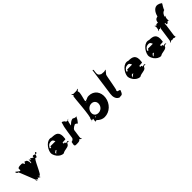

<svg xmlns="http://www.w3.org/2000/svg" viewBox="343 -2388 3939 3939"><g transform="rotate(-45 2312.5 -418.0)"><path d="M212 -513C186 -513 116 -511 141 -449C129 -387 33 -526 37 -478C61 -416 3 -534 34 -475C74 -396 62 -488 99 -394C123 -332 197 -146 222 -84C249 -15 198 -121 221 -55C243 8 199 -116 224 -54C252 4 223 -128 252 -64C280 -4 268 -124 297 -64C326 0 296 -121 323 -54C347 8 301 -117 326 -55C348 3 307 -142 333 -84C361 -24 518 -456 543 -394C589 -363 581 -524 631 -475C655 -413 604 -540 629 -478C629 -401 528 -511 517 -449C541 -387 426 -513 447 -449C468 -389 397 -517 419 -461C443 -399 391 -522 416 -460C443 -392 387 -495 410 -426C431 -363 319 -378 344 -316C341 -207 261 -260 287 -163C305 -98 316 -99 330 -99C349 -137 347 -207 374 -316C416 -378 383 -490 357 -490C329 -498 329 -517 314 -489C294 -455 295 -458 281 -490C269 -520 246 -513 212 -513Z M1242 -238C1244 -242 1245 -252 1246 -256C1271 -436 1186 -460 1069 -460C959 -505 844 -368 828 -256C819 -189 895 -53 1011 -53C1087 -98 1144 -72 1195 -119C1220 -182 1247 -153 1264 -156V-158C1252 -200 1211 -161 1191 -171C1197 -216 1155 -191 1155 -191C1154 -240 1138 -207 1138 -213C1144 -258 1135 -213 1135 -213C1141 -251 1105 -260 1059 -254C993 -232 935 -198 896 -158C861 -123 854 -104 886 -142C896 -158 899 -181 901 -193C937 -209 930 -216 915 -224C911 -225 940 -217 941 -209C936 -207 1171 -206 1171 -206C1167 -206 1160 -206 1155 -209C1139 -223 1152 -231 1197 -231C1241 -232 1241 -234 1242 -238ZM903 -363C920 -392 953 -413 998 -413C1037 -413 1046 -398 1060 -370C1069 -359 1064 -345 1078 -340C1084 -340 1073 -351 1081 -351H933C929 -351 917 -346 914 -338C925 -327 921 -320 897 -320C880 -324 885 -342 903 -363Z M1353 0C1374 0 1433 -1 1438 -34C1456 -34 1477 10 1490 -14C1490 -14 1486 17 1491 -16C1483 -26 1472 -20 1479 -71L1502 -236C1503 -246 1519 -281 1593 -314C1637 -314 1654 -260 1659 -293C1659 -293 1713 -354 1718 -387C1722 -393 1730 -377 1737 -415C1737 -415 1729 -383 1734 -416C1731 -412 1731 -370 1730 -406C1728 -408 1692 -397 1649 -430C1573 -430 1517 -330 1522 -363C1527 -403 1542 -458 1550 -465C1550 -468 1555 -493 1578 -493C1578 -486 1561 -477 1552 -475C1552 -475 1490 -472 1502 -490C1496 -508 1470 -520 1454 -532C1449 -534 1440 -535 1432 -535C1427 -525 1424 -492 1414 -468C1402 -458 1359 -156 1359 -156C1358 -147 1342 -120 1311 -110C1289 -110 1290 -107 1281 -45C1273 10 1313 0 1353 0Z M2427 -256C2448 -406 2360 -528 2210 -528C2159 -528 2167 -516 2097 -495C2078 -487 2107 -474 2065 -466C2057 -466 2106 -465 2068 -465C2065 -473 2117 -490 2081 -502C2073 -502 2152 -740 2114 -740C2109 -758 2168 -785 2141 -795C2133 -795 2178 -796 2140 -796C2121 -787 2138 -777 2082 -777H2024C1998 -777 2017 -787 1971 -796C1963 -796 2008 -795 1970 -795C1969 -785 2022 -758 1981 -740C1973 -740 1939 -170 1901 -170C1890 -152 1921 -124 1874 -114C1866 -114 1913 -112 1875 -112C1877 -121 1954 -132 1934 -132H2006C2008 -132 2014 -124 2011 -116C1990 -108 1994 -108 2001 -156C2008 -209 1997 -227 1978 -237C1956 -237 1956 -234 1941 -130C1928 -37 1929 -50 1948 -58C1969 -58 1967 -57 1968 -64C1972 -64 1979 -51 2003 -32C2037 -7 2081 15 2134 15C2284 15 2406 -106 2427 -256ZM2239 -256C2229 -186 2174 -136 2102 -136C2033 -136 1990 -186 2000 -256C2010 -327 2070 -377 2136 -377C2203 -377 2249 -327 2239 -256Z M2636 -843 2552 -240C2541 -166 2560 -91 2618 -62C2624 -48 2658 -60 2682 -60C2723 -49 2751 -146 2751 -146C2754 -150 2759 -156 2721 -168C2717 -156 2722 -166 2722 -166C2720 -155 2724 -169 2724 -169C2721 -159 2717 -169 2715 -170C2675 -169 2685 -217 2688 -206C2698 -176 2761 -581 2770 -581C2785 -599 2805 -622 2826 -650C2830 -657 2830 -667 2830 -667C2821 -660 2792 -651 2774 -652C2765 -658 2697 -652 2694 -668C2675 -678 2637 -690 2649 -772C2659 -843 2658 -843 2636 -843Z M3466 -238C3468 -242 3469 -252 3470 -256C3495 -436 3410 -460 3293 -460C3183 -505 3068 -368 3052 -256C3043 -189 3119 -53 3235 -53C3311 -98 3368 -72 3419 -119C3444 -182 3471 -153 3488 -156V-158C3476 -200 3435 -161 3415 -171C3421 -216 3379 -191 3379 -191C3378 -240 3362 -207 3362 -213C3368 -258 3359 -213 3359 -213C3365 -251 3329 -260 3283 -254C3217 -232 3159 -198 3120 -158C3085 -123 3078 -104 3110 -142C3120 -158 3123 -181 3125 -193C3161 -209 3154 -216 3139 -224C3135 -225 3164 -217 3165 -209C3160 -207 3395 -206 3395 -206C3391 -206 3384 -206 3379 -209C3363 -223 3376 -231 3421 -231C3465 -232 3465 -234 3466 -238ZM3127 -363C3144 -392 3177 -413 3222 -413C3261 -413 3270 -398 3284 -370C3293 -359 3288 -345 3302 -340C3308 -340 3297 -351 3305 -351H3157C3153 -351 3141 -346 3138 -338C3149 -327 3145 -320 3121 -320C3104 -324 3109 -342 3127 -363Z M4069 -238C4071 -242 4072 -252 4073 -256C4098 -436 4013 -460 3896 -460C3786 -505 3671 -368 3655 -256C3646 -189 3722 -53 3838 -53C3914 -98 3971 -72 4022 -119C4047 -182 4074 -153 4091 -156V-158C4079 -200 4038 -161 4018 -171C4024 -216 3982 -191 3982 -191C3981 -240 3965 -207 3965 -213C3971 -258 3962 -213 3962 -213C3968 -251 3932 -260 3886 -254C3820 -232 3762 -198 3723 -158C3688 -123 3681 -104 3713 -142C3723 -158 3726 -181 3728 -193C3764 -209 3757 -216 3742 -224C3738 -225 3767 -217 3768 -209C3763 -207 3998 -206 3998 -206C3994 -206 3987 -206 3982 -209C3966 -223 3979 -231 4024 -231C4068 -232 4068 -234 4069 -238ZM3730 -363C3747 -392 3780 -413 3825 -413C3864 -413 3873 -398 3887 -370C3896 -359 3891 -345 3905 -340C3911 -340 3900 -351 3908 -351H3760C3756 -351 3744 -346 3741 -338C3752 -327 3748 -320 3724 -320C3707 -324 3712 -342 3730 -363Z M4219 -568C4204 -552 4188 -593 4180 -583C4178 -567 4180 -597 4178 -581C4182 -558 4191 -569 4187 -540L4181 -495C4177 -466 4170 -477 4160 -454C4158 -438 4164 -468 4162 -452C4168 -442 4194 -483 4205 -467C4216 -451 4243 -490 4249 -480C4247 -464 4249 -498 4247 -482C4237 -459 4232 -468 4228 -439L4189 -167C4184 -133 4176 -138 4163 -112C4161 -96 4166 -126 4164 -110C4173 -102 4206 -146 4222 -130C4220 -114 4282 -146 4280 -130C4296 -114 4326 -135 4332 -110C4330 -94 4337 -128 4335 -112C4325 -105 4322 -165 4322 -167L4359 -430C4359 -432 4361 -493 4350 -486C4348 -470 4350 -501 4348 -485C4353 -459 4387 -483 4403 -467C4401 -451 4418 -483 4416 -467C4432 -451 4463 -473 4469 -448C4467 -432 4472 -465 4470 -449C4460 -442 4459 -502 4459 -504L4463 -531C4463 -533 4481 -592 4489 -586C4487 -570 4491 -604 4489 -588C4475 -562 4450 -584 4430 -568C4428 -552 4388 -551 4397 -551C4400 -551 4391 -548 4380 -490C4372 -435 4374 -432 4396 -432C4420 -435 4424 -446 4433 -507C4441 -562 4444 -575 4458 -575C4479 -628 4492 -649 4527 -668C4553 -681 4567 -674 4553 -674C4539 -674 4582 -744 4583 -748C4588 -756 4604 -781 4608 -787C4611 -805 4611 -814 4622 -814C4622 -808 4627 -796 4624 -800C4624 -800 4591 -836 4534 -848C4450 -866 4383 -788 4358 -680C4352 -683 4340 -672 4329 -672C4296 -665 4277 -627 4275 -586V-584C4261 -581 4223 -596 4219 -568Z"/></g></svg>

Font: Hussar Przerywany
Style: Obl
Weight: 400
Foundry: Cannot Into Space Fonts
Version: Version 0.982